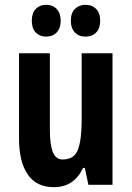

<svg xmlns="http://www.w3.org/2000/svg" viewBox="-20 -860 548 797"><path d="M447 -639V-93H347L332 -163H325Q287 -83 204 -83Q131 -83 95 -136Q59 -189 59 -284V-639H187V-321Q187 -259 199.5 -228.5Q212 -198 240 -198Q289 -198 304 -240Q319 -282 319 -361V-639ZM112 -774Q112 -806 128.5 -823Q145 -840 171 -840Q199 -840 215.5 -822.5Q232 -805 232 -774Q232 -743 215.5 -725.5Q199 -708 171 -708Q145 -708 128.5 -725Q112 -742 112 -774ZM274 -774Q274 -806 291 -823Q308 -840 335 -840Q363 -840 379.5 -822.5Q396 -805 396 -774Q396 -743 379.5 -725.5Q363 -708 335 -708Q307 -708 290.5 -725.5Q274 -743 274 -774Z"/></svg>

Font: Noto Sans Kannada UI ExtraCondensed
Style: Bold
Weight: 700
Width: 2
Designer: Jelle Bosma - Monotype Design Team
Foundry: Monotype Imaging Inc.
Version: Version 2.005; ttfautohint (v1.8.4.7-5d5b)